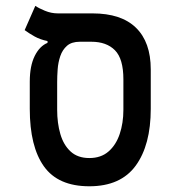

<svg xmlns="http://www.w3.org/2000/svg" viewBox="-20 -632 626 661"><path d="M287.6 9.3Q180.2 9.3 131.3 -59.1Q82.5 -127.4 82.5 -257.3V-350.6Q82.5 -405.3 99.6 -439.5Q116.7 -473.6 143.6 -484.4V-490.7Q118.7 -495.6 99.4 -506.3Q80.1 -517.1 64.9 -528.3L101.6 -611.8Q112.8 -604 134.5 -595Q156.2 -585.9 179.2 -585.9H298.3Q397.5 -585.9 448.2 -536.4Q499 -486.8 499 -393.1V-257.3Q499 -132.8 447.3 -61.8Q395.5 9.3 287.6 9.3ZM287.6 -87.9Q327.6 -87.9 353.5 -110.4Q379.4 -132.8 392.1 -170.7Q404.8 -208.5 404.8 -253.9V-358.9Q404.8 -429.7 375.7 -459Q346.7 -488.3 294.4 -488.3H254.9Q226.6 -488.3 210.7 -474.4Q194.8 -460.4 187.5 -438.7Q180.2 -417 178.5 -393.3Q176.8 -369.6 176.8 -349.6V-253.9Q176.8 -208.5 187.7 -170.7Q198.7 -132.8 223.1 -110.4Q247.6 -87.9 287.6 -87.9Z"/></svg>

Font: Cascadia Code
Style: Regular
Weight: 400
Designer: Aaron Bell
Foundry: Saja Typeworks
Version: Version 2404.023